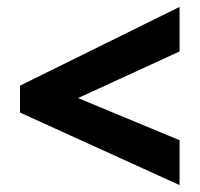

<svg xmlns="http://www.w3.org/2000/svg" viewBox="-20 -612 579 556"><path d="M500 -76 38 -286V-364L500 -592V-463L206 -328L500 -206Z"/></svg>

Font: Noto Sans Telugu SemiCondensed ExtraBold
Style: Regular
Weight: 800
Width: 4
Designer: Jelle Bosma - Monotype Design Team
Foundry: Monotype Imaging Inc.
Version: Version 2.005; ttfautohint (v1.8.4.7-5d5b)